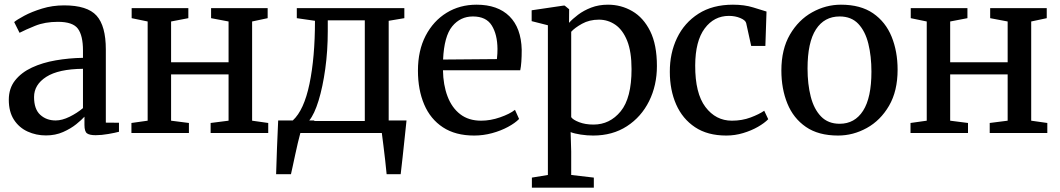

<svg xmlns="http://www.w3.org/2000/svg" viewBox="-20 -582 4636 840"><path d="M18.5 -145.5Q18.5 -195.5 46 -230.2Q73.5 -265 119.8 -286.5Q166 -308 224 -318Q282 -328 343 -329V-361.5Q343 -426 321 -456.2Q299 -486.5 233.5 -486.5Q176.5 -486.5 133.5 -469Q90.5 -451.5 65.5 -438.5L42 -485.5Q53.5 -495.5 86 -513Q118.5 -530.5 164 -544.5Q209.5 -558.5 260.5 -558.5Q362 -558.5 402.5 -513.5Q443 -468.5 443 -365.5V-45.5L500.5 -45V-5.5Q484 -1 454 4.2Q424 9.5 398.5 9.5Q372 9.5 360.8 1.5Q349.5 -6.5 349.5 -35.5V-71.5Q337.5 -58 313.8 -38.8Q290 -19.5 256.2 -4.5Q222.5 10.5 181 10.5Q138 10.5 100.8 -6.5Q63.5 -23.5 41 -58.2Q18.5 -93 18.5 -145.5ZM223.5 -55Q251.5 -55 284.5 -71.2Q317.5 -87.5 343 -109V-281Q236 -280 182.5 -245.8Q129 -211.5 129 -157.5Q129 -104.5 156 -79.8Q183 -55 223.5 -55Z M555 0V-44L626 -54V-488L556 -502.5V-546.5H804V-502.5L728.5 -488V-309.5H980V-488L903.5 -502.5V-546.5H1151V-502.5L1083 -488V-54L1153.5 -44V0H901.5V-44L980 -54V-256.5H728.5V-54L806.5 -44V0Z M1188 180Q1189.5 128 1191.8 66.5Q1194 5 1197 -55H1261Q1310 -100 1334 -215.2Q1358 -330.5 1358 -491L1278.5 -502.5V-546.5H1749V-502.5L1680.5 -491V-55H1758.5Q1755 -21.5 1750.5 20.8Q1746 63 1741.5 105.2Q1737 147.5 1733 180H1671.5Q1669 152.5 1665.2 119.5Q1661.5 86.5 1657.5 55Q1653.5 23.5 1650.5 0H1294Q1289 18 1283 43.5Q1277 69 1271.2 96.2Q1265.5 123.5 1260.5 146Q1255.5 168.5 1253 180ZM1356.5 -55 1353.5 -52.5H1576V-493H1414V-446Q1414 -359.5 1403 -280.5Q1392 -201.5 1373.8 -142Q1355.5 -82.5 1333 -55Z M2054.5 11Q1972.5 11 1917.8 -25Q1863 -61 1835.8 -125Q1808.5 -189 1808.5 -273Q1808.5 -361 1842.2 -425.8Q1876 -490.5 1933.8 -526Q1991.5 -561.5 2065 -561.5Q2157.5 -561.5 2208.8 -510.8Q2260 -460 2262.5 -364.5Q2262.5 -304 2256 -274.5H1918Q1919 -210.5 1937.8 -160.8Q1956.5 -111 1993.2 -82.5Q2030 -54 2085 -54Q2126 -54 2168.2 -68.8Q2210.5 -83.5 2233 -101.5L2251 -61.5Q2233.5 -43.5 2202.5 -26.8Q2171.5 -10 2133 0.5Q2094.5 11 2054.5 11ZM1918.5 -321.5 2154 -323.5Q2155.5 -334 2156 -347.8Q2156.5 -361.5 2156.5 -368Q2156 -431 2131.5 -470.5Q2107 -510 2049 -510Q1994 -510 1958.5 -466.8Q1923 -423.5 1918.5 -321.5Z M2854 -293Q2854 -208.5 2819.8 -139.5Q2785.5 -70.5 2722.8 -29.8Q2660 11 2575 11Q2548.5 11 2520.8 6.8Q2493 2.5 2476.5 -4L2479 80.5V183.5L2578 195V239H2307V195L2377 183.5V-471.5L2306 -489.5V-537L2445 -557.5H2450.5L2470 -541.5L2469.5 -482Q2484.5 -499 2509 -517.5Q2533.5 -536 2566.5 -548.8Q2599.5 -561.5 2640 -561.5Q2697.5 -561.5 2746.2 -533.2Q2795 -505 2824.5 -445.8Q2854 -386.5 2854 -293ZM2600.5 -496Q2558.5 -496 2526.2 -478Q2494 -460 2479 -443V-69.5Q2486.5 -58 2513.5 -47.5Q2540.5 -37 2576.5 -37Q2648 -37 2695.5 -95Q2743 -153 2743 -279.5Q2743 -356 2723.8 -403.8Q2704.5 -451.5 2672 -473.8Q2639.5 -496 2600.5 -496Z M2910.5 -267.5Q2910 -349 2942 -415.8Q2974 -482.5 3035.8 -522Q3097.5 -561.5 3186.5 -561.5Q3237 -561.5 3275.2 -549.5Q3313.5 -537.5 3333.5 -531.5L3328.5 -381H3266.5L3244.5 -481Q3241.5 -493.5 3219 -503Q3196.5 -512.5 3169 -512.5Q3104 -512.5 3063 -457.5Q3022 -402.5 3021.5 -296Q3021 -174 3066.2 -114Q3111.5 -54 3182 -54Q3226.5 -54 3263.8 -68Q3301 -82 3323.5 -97.5L3341 -60.5Q3324.5 -43.5 3295.8 -27Q3267 -10.5 3231.2 0.2Q3195.5 11 3157.5 11Q3075.5 11 3020.8 -25.5Q2966 -62 2938.2 -125Q2910.5 -188 2910.5 -267.5Z M3398.5 -273.5Q3398.5 -366.5 3436 -430.8Q3473.5 -495 3533.2 -528.2Q3593 -561.5 3659 -561.5Q3745 -561.5 3799.8 -523.8Q3854.5 -486 3880.8 -421.5Q3907 -357 3907 -277Q3907 -183.5 3869.5 -119.2Q3832 -55 3772.2 -22Q3712.5 11 3646.5 11Q3560.5 11 3505.8 -26.8Q3451 -64.5 3424.8 -129Q3398.5 -193.5 3398.5 -273.5ZM3653.5 -40.5Q3719.5 -40.5 3756 -97.5Q3792.5 -154.5 3792.5 -268.5Q3792.5 -336 3779 -390.8Q3765.5 -445.5 3735 -477.8Q3704.5 -510 3653.5 -510Q3586.5 -510 3549.8 -453.5Q3513 -397 3513 -282Q3513 -214 3527 -159.2Q3541 -104.5 3572 -72.5Q3603 -40.5 3653.5 -40.5Z M3963.5 0V-44L4034.5 -54V-488L3964.5 -502.5V-546.5H4212.5V-502.5L4137 -488V-309.5H4388.5V-488L4312 -502.5V-546.5H4559.5V-502.5L4491.5 -488V-54L4562 -44V0H4310V-44L4388.5 -54V-256.5H4137V-54L4215 -44V0Z"/></svg>

Font: Merriweather Text
Style: Regular
Weight: 400
Designer: Eben Sorkin
Foundry: Eben Sorkin
Version: Version 2.100; ttfautohint (v1.7.19-72a1) -l 8 -r 50 -G 200 